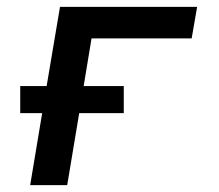

<svg xmlns="http://www.w3.org/2000/svg" viewBox="-20 -540 640 560"><path d="M68 0 103 -210H39V-289H116L155 -520H555L539 -428H247L224 -289H341V-210H211L176 0Z"/></svg>

Font: Iosevka SS04 SmBd Ex Obl
Style: Regular
Weight: 600
Width: 7
Italic angle: -9°
Monospace: yes
Designer: Belleve Invis
Foundry: Belleve Invis
Version: Version 19.0.0; ttfautohint (v1.8.4)